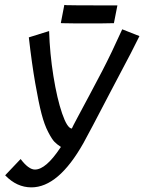

<svg xmlns="http://www.w3.org/2000/svg" viewBox="-20 -770 601 800"><path d="M469.2 -747.6 454.6 -673.3H446.3Q418 -672.4 347.7 -672.4Q274.9 -672.4 241.7 -673.3L233.4 -673.8L248 -749.5L256.8 -748.5Q288.6 -747.6 380.9 -747.6Q380.9 -747.6 460.9 -747.6ZM65.9 -107.4Q99.1 -63.5 125.5 -63.5Q170.9 -63.5 231 -153.8Q232.9 -156.7 233.9 -157.7Q217.8 -168 207 -179Q196.3 -189.9 180.7 -220Q165 -250 153.1 -295.7Q141.1 -341.3 127 -422.4Q112.8 -503.4 100.1 -614.3L184.6 -640.6Q187.5 -546.9 202.6 -452.6Q217.8 -358.4 238.8 -297.4Q259.8 -236.3 278.8 -234.4H279.3Q281.7 -240.7 302.2 -279.1Q322.8 -317.4 354 -376Q385.3 -434.6 405.8 -474.1Q444.8 -549.3 489.3 -647.9L561 -619.6Q544.9 -586.4 525.6 -549.3Q506.3 -512.2 480.5 -463.6Q454.6 -415 438.5 -383.8Q351.1 -215.8 327.6 -173.8Q223.6 10.7 110.8 10.7Q49.8 10.7 1.5 -39.6Z"/></svg>

Font: Fantasque Sans Mono
Style: Italic
Weight: 400
Italic angle: -11°
Monospace: yes
Designer: Jany Belluz
Version: Version 1.8.0 ; ttfautohint (v1.8.2)